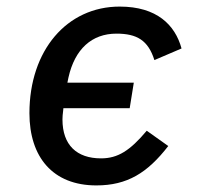

<svg xmlns="http://www.w3.org/2000/svg" viewBox="-20 -548 640 580"><path d="M271 12.1C364.3 12.1 425.4 -25.6 488.3 -106.9L423.3 -153.1C372.5 -92.7 335.9 -69.6 285.2 -69.6C212 -69.6 168.7 -109.7 168.7 -187.1C168.7 -195.3 169.4 -202.8 170.8 -213.8L171.5 -221.2H371.8L384.2 -298.3H183.6L186.8 -313.9C206 -399.9 257.5 -446.4 331.7 -446.4C393.8 -446.4 427.6 -426.1 446.4 -366.5L528.4 -401.6C508.9 -473 453.5 -528.1 341.6 -528.1C182.2 -528.1 68.9 -396 68.9 -206C68.9 -73.9 139.2 12.1 271 12.1Z"/></svg>

Font: Margiela Mono Italic Medium It
Style: Regular
Weight: 500
Designer: Mike Abbink, Paul van der Laan, Pieter van Rosmalen
Foundry: Bold Monday
Version: Version 2.003 2021